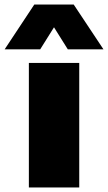

<svg xmlns="http://www.w3.org/2000/svg" viewBox="-74 -828 476 848"><path d="M53.5 0V-550H276V0ZM-53.5 -610 77.5 -808H251.5L383 -610H225.5L164.5 -707.5L103.5 -610Z"/></svg>

Font: Encode Sans SmExp Black
Style: Regular
Weight: 900
Width: 6
Designer: Multiple Designers
Foundry: Impallari Type
Version: Version 3.002; ttfautohint (v1.8.3) -l 8 -r 50 -G 200 -x 14 